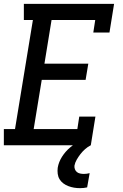

<svg xmlns="http://www.w3.org/2000/svg" viewBox="-20 -755 640 998"><path d="M0 0V-84H58L151 -651H104V-735H573L549 -586H465L475 -651H248L211 -424H439L425 -340H197L155 -84H382L392 -149H476L452 0ZM396 223Q380 223 365 220.5Q350 218 335.5 212.5Q321 207 309 198Q297 189 289.5 176.5Q282 164 280 148.5Q278 133 280 117Q285 87 302.5 59.5Q320 32 345 11Q370 -10 399.5 -23.5Q429 -37 459 -44L452 0Q436 8 422.5 20Q409 32 398.5 45.5Q388 59 379 74.5Q370 90 367 106Q366 116 369.5 125Q373 134 380 139.5Q387 145 396.5 147Q406 149 416 149Q424 149 431 148Q438 147 446 145L433 219Q424 221 415 222Q406 223 396 223Z"/></svg>

Font: Iosevka HT Medium Extended
Style: Italic
Weight: 500
Width: 7
Italic angle: -9°
Monospace: yes
Designer: Belleve Invis
Foundry: Belleve Invis
Version: Version 32.3.0; ttfautohint (v1.8.4)